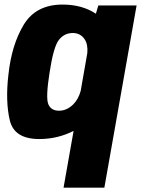

<svg xmlns="http://www.w3.org/2000/svg" viewBox="-20 -620 632 861"><path d="M265 221.5 310 -33Q238.5 3.5 156 3.5Q43.5 3.5 23.8 -81Q4 -165.5 17.5 -283Q31.5 -418 86.2 -508.8Q141 -599.5 260.5 -599.5Q348 -599.5 410 -558.5L421 -595.5H592.5L448 221.5ZM371.5 -382Q375 -420.5 359.5 -444Q340.5 -472 306.5 -472Q268.5 -472 244.2 -441.2Q220 -410.5 202.5 -296Q184.5 -183 196.5 -153.2Q208.5 -123.5 245 -123.5Q279 -123.5 308 -151.5Q331.5 -174.5 342 -213Z"/></svg>

Font: Anybody ExtraBold
Style: Italic
Weight: 800
Italic angle: -10°
Designer: Tyler Finck
Foundry: Etcetera Type Company
Version: Version 1.010; ttfautohint (v1.8.3) -l 8 -r 50 -G 200 -x 14 